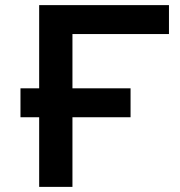

<svg xmlns="http://www.w3.org/2000/svg" viewBox="-20 -730 703 750"><path d="M263 -272V0H133V-272H60V-385H133V-710H640V-597H263V-385H490V-272Z"/></svg>

Font: Geist SemBd
Style: Regular
Weight: 400
Designer: Basement.studio, Andrés Briganti, Mateo Zaragoza
Foundry: Basement.studio, Vercel, Andrés Briganti, Guido Ferreyra, Mateo Zaragoza
Version: Version 1.401